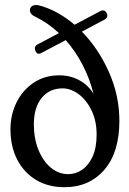

<svg xmlns="http://www.w3.org/2000/svg" viewBox="-20 -751 525 780"><path d="M465 -260Q465 -132 403.8 -61.2Q342.5 9.5 242.5 9.5Q175 9.5 125.8 -20.5Q76.5 -50.5 49.5 -103.5Q22.5 -156.5 22.5 -225.5Q22.5 -285 47.2 -335Q72 -385 116.8 -415Q161.5 -445 221.5 -445Q265.5 -445 302 -425.2Q338.5 -405.5 360 -369.5Q344 -433 315 -488.5Q286 -544 247 -588L148.5 -536Q131 -526.5 124 -544Q116.5 -561.5 132.5 -570.5L219.5 -616.5Q174.5 -658.5 122.5 -683.5Q98.5 -695 102 -713.5Q103 -722 111.8 -727.2Q120.5 -732.5 137 -729.5Q175 -720 212.2 -699.5Q249.5 -679 283 -650.5L387 -705.5Q405 -715 413.5 -697Q421.5 -680 403 -670.5L312.5 -622.5Q379.5 -554.5 422.2 -459Q465 -363.5 465 -260ZM117.5 -245.5Q117.5 -189 135.8 -143.2Q154 -97.5 185.8 -70.5Q217.5 -43.5 258 -43.5Q287 -43.5 313.2 -61.2Q339.5 -79 356 -114.5Q372.5 -150 372.5 -204.5Q372.5 -260 352 -302.2Q331.5 -344.5 299.8 -368.2Q268 -392 234 -392Q181 -392 149.2 -353Q117.5 -314 117.5 -245.5Z"/></svg>

Font: Fraunces 144pt S100
Style: Regular
Weight: 400
Version: Version 1.000; ttfautohint (v1.8.3)